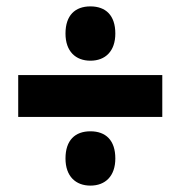

<svg xmlns="http://www.w3.org/2000/svg" viewBox="-20 -653 566 601"><path d="M263 -463C310 -463 341 -493 341 -548C341 -605 311 -633 263 -633C215 -633 185 -605 185 -548C185 -492 217 -463 263 -463ZM37 -287H488V-418H37ZM263 -72C310 -72 341 -102 341 -157C341 -214 311 -242 263 -242C215 -242 185 -214 185 -157C185 -101 217 -72 263 -72Z"/></svg>

Font: Noto Sans Arabic UI Cn Bk
Style: Regular
Weight: 900
Width: 3
Designer: Monotype Design Team, Nadine Chahine and Nizar Qandah
Foundry: Monotype Imaging Inc.
Version: Version 2.010